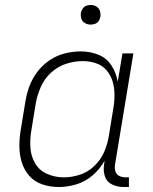

<svg xmlns="http://www.w3.org/2000/svg" viewBox="-20 -745 616 773"><path d="M217 8Q252 8 288 -3Q324 -14 353.5 -39.5Q383 -65 401 -98L399 -82Q395 -57 402.5 -34.5Q410 -12 432 -2Q454 8 478 8H499V-31H485Q471 -31 459.5 -37Q448 -43 444.5 -55.5Q441 -68 443 -82L517 -530H473L454 -416Q448 -451 429 -481Q410 -511 376.5 -524.5Q343 -538 305 -538Q273 -538 241 -530Q209 -522 180.5 -503Q152 -484 131 -456.5Q110 -429 98.5 -398Q87 -367 82 -335L64 -225Q58 -191 58 -157Q58 -123 67.5 -92Q77 -61 98 -37Q119 -13 151 -2.5Q183 8 217 8ZM237 -31Q202 -31 170.5 -44.5Q139 -58 122 -86.5Q105 -115 102.5 -149.5Q100 -184 106 -219L124 -329Q130 -362 144 -394.5Q158 -427 185 -452Q212 -477 245.5 -488Q279 -499 313 -499Q341 -499 366.5 -490.5Q392 -482 409 -462Q426 -442 433.5 -416.5Q441 -391 441 -363Q441 -335 436 -307L418 -197Q413 -165 399.5 -133.5Q386 -102 360 -77Q334 -52 301.5 -41.5Q269 -31 237 -31ZM345 -646Q354 -646 362.5 -649Q371 -652 376.5 -659.5Q382 -667 384 -676Q386 -688 382.5 -700Q379 -712 368.5 -718.5Q358 -725 345 -725Q336 -725 327.5 -722Q319 -719 313.5 -711Q308 -703 306 -695Q304 -682 307.5 -670Q311 -658 322 -652Q333 -646 345 -646Z"/></svg>

Font: Iosevka Sparkle Extralight
Style: Italic
Weight: 200
Italic angle: -9°
Designer: Belleve Invis
Foundry: Belleve Invis
Version: Version 4.5.0; ttfautohint (v1.8.3)